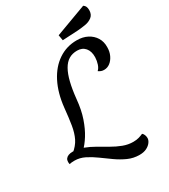

<svg xmlns="http://www.w3.org/2000/svg" viewBox="-295 -966 1089 1238"><g transform="rotate(-30 249.0 -347.5)"><path d="M65 -47 -1 -65Q38 -96 56.5 -133.5Q75 -171 83.5 -223Q92 -275 99 -347Q110 -450 148.5 -525.5Q187 -601 248 -642Q309 -683 385 -683Q430 -683 463.5 -665.5Q497 -648 516 -617.5Q535 -587 534 -546Q534 -513 521.5 -486.5Q509 -460 489 -444.5Q469 -429 444 -429Q432 -429 422.5 -432.5Q413 -436 403 -443Q417 -455 425 -478.5Q433 -502 434 -529Q435 -573 413.5 -598.5Q392 -624 354 -624Q318 -624 291.5 -608Q265 -592 246 -558.5Q227 -525 214.5 -474Q202 -423 195 -354Q188 -278 167.5 -218.5Q147 -159 120 -116Q93 -73 65 -47ZM368 160Q323 160 283 142Q243 124 205.5 97.5Q168 71 132 44.5Q96 18 59.5 0Q23 -18 -15 -18Q-29 -18 -37.5 -17Q-46 -16 -53 -14Q-54 -19 -54.5 -23Q-55 -27 -55 -31Q-55 -45 -48 -54.5Q-41 -64 -28 -69Q-15 -74 4 -74Q42 -74 79 -60Q116 -46 152.5 -25Q189 -4 226 17.5Q263 39 300 53Q337 67 375 67Q400 67 418 61.5Q436 56 449 50Q457 56 461.5 67.5Q466 79 466 91Q466 106 454.5 122Q443 138 421.5 149Q400 160 368 160ZM308 -728 301 -769 533 -855Q544 -848 548.5 -837.5Q553 -827 553 -812Q553 -779 532 -762.5Q511 -746 481 -741Q451 -736 422 -734Z"/></g></svg>

Font: Sansita Swashed Light Light
Style: Regular
Weight: 300
Version: Version 1.003